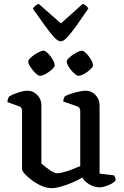

<svg xmlns="http://www.w3.org/2000/svg" viewBox="-20 -969 639 993"><path d="M246 4Q222 4 195.5 -7.5Q169 -19 146 -36Q123 -53 108.5 -69Q94 -85 94 -95V-394Q94 -402 91 -409Q88 -416 79 -419L18 -441Q20 -455 23 -462Q26 -469 30 -472Q47 -482 75.5 -491Q104 -500 122 -500Q151 -500 172.5 -478Q194 -456 194 -425V-123Q205 -114 219.5 -102.5Q234 -91 249.5 -82Q265 -73 276 -73Q288 -73 309 -78.5Q330 -84 353 -93Q376 -102 395 -110V-394Q395 -402 391.5 -409Q388 -416 379 -419L307 -444Q308 -455 311 -462.5Q314 -470 317 -472Q328 -478 348 -484.5Q368 -491 389.5 -495.5Q411 -500 423 -500Q452 -500 473.5 -478Q495 -456 495 -425V-71L570 -62Q572 -59 575 -52Q578 -45 578 -36Q572 -27 557 -19Q542 -11 525 -5.5Q508 0 496 0Q469 0 443 -15Q417 -30 406 -51Q385 -38 356 -25.5Q327 -13 297.5 -4.5Q268 4 246 4ZM386 -577Q379 -577 368.5 -585.5Q358 -594 348 -606Q338 -618 331.5 -630.5Q325 -643 325 -650Q325 -658 334.5 -667.5Q344 -677 357 -686Q370 -695 383 -701Q396 -707 403 -707Q411 -707 420.5 -698.5Q430 -690 439.5 -677.5Q449 -665 455 -652.5Q461 -640 461 -632Q461 -623 447 -610Q433 -597 415.5 -587Q398 -577 386 -577ZM187 -577Q180 -577 170 -585Q160 -593 150 -605.5Q140 -618 133 -630Q126 -642 126 -650Q126 -658 135.5 -667.5Q145 -677 158 -686Q171 -695 184.5 -701Q198 -707 205 -707Q212 -707 222 -698.5Q232 -690 241.5 -677.5Q251 -665 257 -652.5Q263 -640 263 -632Q263 -623 249 -610Q235 -597 217 -587Q199 -577 187 -577ZM294 -755Q280 -755 259.5 -777Q239 -799 211.5 -837.5Q184 -876 150 -924Q154 -932 163 -939.5Q172 -947 180 -949L295 -848L408 -949Q417 -946 425 -939.5Q433 -933 437 -925Q403 -875 375.5 -836.5Q348 -798 328 -776.5Q308 -755 294 -755Z"/></svg>

Font: Texturina 12pt Medium
Style: Regular
Weight: 500
Designer: Guillermo Torres Carreño
Foundry: Omnibus-Type
Version: Version 1.002